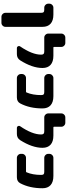

<svg xmlns="http://www.w3.org/2000/svg" viewBox="872 -1602 950 2735"><g transform="rotate(90 1347.5 -235.0)"><path d="M188 -520Q274 -520 318.5 -480Q363 -440 363 -365V163Q363 186 346 203Q329 220 306 220H220Q197 220 180 203Q163 186 163 163V-345Q163 -372 153.5 -381Q144 -390 118 -390H90Q67 -390 50 -407Q33 -424 33 -447V-463Q33 -486 50 -503Q67 -520 90 -520Z M774 -520Q860 -520 904.5 -480Q949 -440 949 -365Q949 -219 840 -47Q810 0 752 0H666Q648 0 640 -16Q632 -32 642 -47Q759 -218 759 -345Q759 -370 749 -380Q739 -390 714 -390H516Q493 -390 476 -407Q459 -424 459 -447V-633Q459 -656 476 -673Q493 -690 516 -690H592Q615 -690 632 -673Q649 -656 649 -633V-529Q649 -520 658 -520Z M1350 -520Q1436 -520 1480.5 -480Q1525 -440 1525 -365Q1525 -182 1454 -48Q1429 0 1368 0H1092Q1069 0 1052 -17Q1035 -34 1035 -57V-73Q1035 -96 1052 -113Q1069 -130 1092 -130H1286Q1295 -130 1298 -138Q1335 -225 1335 -345Q1335 -372 1325.5 -381Q1316 -390 1290 -390H1092Q1069 -390 1052 -407Q1035 -424 1035 -447V-463Q1035 -486 1052 -503Q1069 -520 1092 -520Z M1911 -520Q1997 -520 2041.5 -480Q2086 -440 2086 -365Q2086 -219 1977 -47Q1947 0 1889 0H1803Q1785 0 1777 -16Q1769 -32 1779 -47Q1896 -218 1896 -345Q1896 -370 1886 -380Q1876 -390 1851 -390H1653Q1630 -390 1613 -407Q1596 -424 1596 -447V-633Q1596 -656 1613 -673Q1630 -690 1653 -690H1729Q1752 -690 1769 -673Q1786 -656 1786 -633V-529Q1786 -520 1795 -520Z M2487 -520Q2573 -520 2617.5 -480Q2662 -440 2662 -365Q2662 -182 2591 -48Q2566 0 2505 0H2229Q2206 0 2189 -17Q2172 -34 2172 -57V-73Q2172 -96 2189 -113Q2206 -130 2229 -130H2423Q2432 -130 2435 -138Q2472 -225 2472 -345Q2472 -372 2462.5 -381Q2453 -390 2427 -390H2229Q2206 -390 2189 -407Q2172 -424 2172 -447V-463Q2172 -486 2189 -503Q2206 -520 2229 -520Z"/></g></svg>

Font: Rounded Mplus 1c Black
Style: Regular
Weight: 900
Version: Version 1.059.20150529